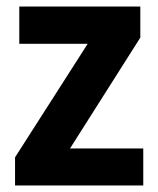

<svg xmlns="http://www.w3.org/2000/svg" viewBox="-20 -567 484 587"><path d="M418 0V-113H194L409 -452V-547H39V-433H248L26 -86V0Z"/></svg>

Font: Noto Sans Khmer SemiCondensed
Style: Bold
Weight: 700
Width: 4
Designer: Danh Hong and the Monotype Design Team
Foundry: Monotype Imaging Inc.
Version: Version 2.004